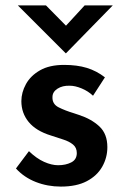

<svg xmlns="http://www.w3.org/2000/svg" viewBox="-20 -681 465 710"><path d="M205 9Q156 9 112.5 -8Q69 -25 39 -58L87 -122Q115 -95 143 -82.5Q171 -70 195 -70Q223 -70 243.5 -80.5Q264 -91 264 -115Q264 -135 250 -146.5Q236 -158 214 -165Q192 -172 168 -180Q113 -197 86 -230Q59 -263 59 -307Q59 -339 76 -370Q93 -401 128 -421Q163 -441 217 -441Q265 -441 301 -430Q337 -419 368 -395L324 -327Q306 -344 282 -354Q258 -364 238 -364Q211 -365 192.5 -353Q174 -341 174 -322Q173 -296 197 -284Q221 -272 251 -263Q256 -261 261.5 -259.5Q267 -258 272 -256Q318 -241 347.5 -213.5Q377 -186 377 -137Q377 -98 358 -64.5Q339 -31 301 -11Q263 9 205 9ZM150 -661 224 -586 293 -661H397L224 -484H223L46 -661Z"/></svg>

Font: Reem Kufi Medium
Style: Regular
Weight: 500
Designer: Khaled Hosny
Version: Version 1.001